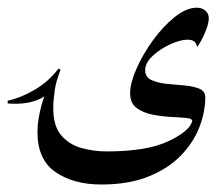

<svg xmlns="http://www.w3.org/2000/svg" viewBox="-79 -329 594 510"><path d="M444.3 -308.6Q457 -308.6 466.3 -301Q475.6 -293.5 475.6 -279.8Q475.6 -266.1 465.6 -242.4Q455.6 -218.8 444.3 -203.6Q442.4 -223.6 419.4 -223.6Q399.9 -223.6 373.3 -211.4Q346.7 -199.2 326.7 -180.7Q306.6 -162.1 306.6 -142.6Q306.6 -124.5 322.8 -116.7Q338.9 -108.9 362.5 -106.4Q386.2 -104 410.2 -102.1Q434.1 -100.1 450.2 -93.5Q466.3 -86.9 466.3 -70.8Q466.3 -31.2 450.2 9.8Q434.1 50.8 400.6 85Q367.2 119.1 314.9 140.1Q262.7 161.1 189.9 161.1Q116.7 161.1 68.6 128.2Q20.5 95.2 20.5 21.5Q20.5 -11.7 32.2 -53Q43.9 -94.2 76.2 -147L82 -144Q69.8 -113.8 66.2 -87.9Q62.5 -62 62.5 -41.5Q62.5 5.9 83.7 30.5Q105 55.2 137.5 64.2Q169.9 73.2 204.1 73.2Q309.6 73.2 366.5 46.9Q423.3 20.5 431.2 -5.9Q433.6 -13.7 417.7 -15.4Q401.9 -17.1 377 -18.3Q352.1 -19.5 326.7 -24.4Q301.3 -29.3 283.9 -42.2Q266.6 -55.2 266.6 -81.1Q266.6 -107.9 283.4 -146.2Q300.3 -184.6 327.1 -221.7Q354 -258.8 385 -283.7Q416 -308.6 444.3 -308.6ZM-58.6 -54.2V-61.5Q-24.9 -68.4 12.7 -90.3Q50.3 -112.3 75.7 -146L79.6 -140.1Q65.9 -85.9 30.3 -67.9Q-5.4 -49.8 -58.6 -54.2Z"/></svg>

Font: Lateef
Style: Regular
Weight: 400
Designer: SIL International
Foundry: SIL International
Version: Version 4.200